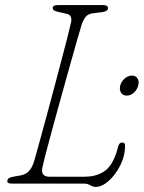

<svg xmlns="http://www.w3.org/2000/svg" viewBox="-20 -720 564 753"><path d="M307.5 0H27.5Q4.5 0 9.5 -13Q10 -23.5 34.5 -27.5L60.5 -32Q82 -36 94.5 -50Q107 -64 114.5 -90Q121.5 -115 133.8 -159.2Q146 -203.5 161 -258.5Q176 -313.5 191.2 -371.2Q206.5 -429 220.5 -481.8Q234.5 -534.5 244.8 -574.8Q255 -615 259 -634Q261.5 -645.5 257.2 -654.5Q253 -663.5 242.5 -665.5L207.5 -673.5Q197.5 -676 192.2 -679Q187 -682 187 -690Q187 -700 208 -700H385.5Q403.5 -700 403.5 -688Q403.5 -681.5 397 -677.5Q390.5 -673.5 380.5 -672.5L342.5 -667.5Q325.5 -665.5 315.8 -653.5Q306 -641.5 299.5 -621Q294.5 -604.5 282.5 -563Q270.5 -521.5 254.8 -465Q239 -408.5 221.8 -346.8Q204.5 -285 189 -227.8Q173.5 -170.5 162 -127Q150.5 -83.5 146.5 -64Q142 -44 149.8 -35.5Q157.5 -27 172.5 -27H311Q362.5 -27 394.2 -52Q426 -77 443 -143.5Q444.5 -150.5 448.2 -155.8Q452 -161 459.5 -161Q470.5 -161 470.5 -149Q470.5 -108.5 451.8 -71.5Q433 -34.5 406.5 -10.8Q380 13 355.5 13Q344 13 333.8 6.5Q323.5 0 307.5 0ZM477 -345Q461.5 -345 454.5 -356.8Q447.5 -368.5 451.5 -384.5Q456 -400.5 468.8 -412Q481.5 -423.5 497.5 -423.5Q512.5 -423.5 519.5 -412Q526.5 -400.5 522 -384.5Q518 -368.5 505.2 -356.8Q492.5 -345 477 -345Z"/></svg>

Font: Fraunces 9pt SuperSoft Thin
Style: Italic
Weight: 100
Italic angle: -16°
Version: Version 1.000;[0bf87f6ff]